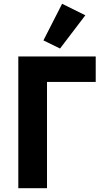

<svg xmlns="http://www.w3.org/2000/svg" viewBox="-20 -997 554 1017"><path d="M298 -740 432 -916 309 -977 210 -783ZM77 -698V0H229V-563H487V-698Z"/></svg>

Font: Braiins Sans
Style: Bold
Weight: 700
Designer: Mike Abbink, Paul van der Laan, Pieter van Rosmalen, Jiri Chlebus, Lubos Buracinsky
Foundry: Bold Monday, Sudetype
Version: Version 1.000;hotconv 1.0.109;makeotfexe 2.5.65596